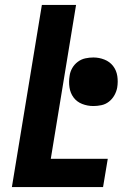

<svg xmlns="http://www.w3.org/2000/svg" viewBox="-20 -755 540 775"><path d="M28 0 149 -735H287L185 -114H415L396 0ZM357 -327Q333 -327 311.5 -335.5Q290 -344 277 -361.5Q264 -379 260.5 -402Q257 -425 261 -449Q263 -465 271.5 -480Q280 -495 294 -505.5Q308 -516 324.5 -519.5Q341 -523 357 -523Q380 -523 401.5 -514.5Q423 -506 436.5 -488.5Q450 -471 453.5 -448Q457 -425 453 -401Q450 -385 441.5 -370Q433 -355 419.5 -344.5Q406 -334 389.5 -330.5Q373 -327 357 -327Z"/></svg>

Font: Iosevka Curly Heavy Oblique
Style: Regular
Weight: 900
Italic angle: -9°
Monospace: yes
Designer: Belleve Invis
Foundry: Belleve Invis
Version: Version 11.1.0; ttfautohint (v1.8.3)